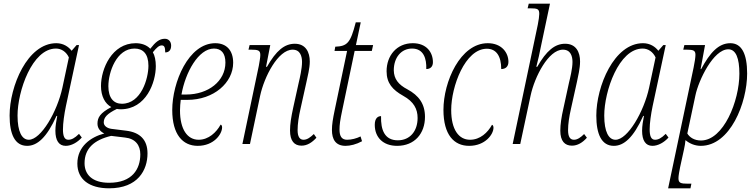

<svg xmlns="http://www.w3.org/2000/svg" viewBox="-20 -780 4097 1040"><path d="M127 10C181 10 233 -34 286 -152H290C285 -125 280 -98 280 -72C280 -19 299 10 336 10C366 10 399 -8 423 -35L408 -55C384 -31 367 -23 350 -23C329 -23 321 -43 321 -79C321 -113 328 -162 337 -205L408 -536H395L368 -505C351 -527 323 -546 285 -546C128 -546 32 -312 32 -154C32 -54 60 10 127 10ZM136 -23C99 -23 75 -66 75 -154C75 -286 154 -517 283 -517C313 -517 339 -499 353 -469L318 -305C290 -175 202 -23 136 -23Z M571 240C727 240 779 141 779 51C779 -24 737 -63 664 -72L584 -82C562 -85 542 -97 542 -117C542 -144 560 -164 613 -190C619 -189 627 -188 633 -188C772 -188 824 -334 824 -422C824 -453 818 -480 808 -497C829 -523 842 -534 856 -534C869 -534 875 -526 875 -496C895 -496 907 -509 907 -533C907 -554 894 -570 873 -570C843 -570 822 -552 794 -516C774 -537 745 -546 715 -546C586 -546 527 -407 527 -314C527 -259 549 -218 583 -200C522 -168 508 -143 508 -110C508 -84 525 -66 545 -57C472 -38 399 13 399 106C399 192 464 240 571 240ZM640 -218C596 -218 567 -249 567 -313C567 -389 611 -517 709 -517C754 -517 784 -489 784 -424C784 -355 745 -218 640 -218ZM571 210C478 210 438 164 438 104C438 24 490 -22 582 -44L657 -35C714 -29 740 7 740 56C740 135 697 210 571 210Z M1051 10C1139 10 1183 -54 1183 -90C1183 -98 1180 -104 1175 -105C1152 -63 1110 -23 1056 -23C995 -23 955 -79 955 -182C955 -198 957 -225 959 -239H995C1138 -239 1243 -332 1243 -440C1243 -507 1207 -546 1146 -546C1001 -546 913 -334 913 -184C913 -51 970 10 1051 10ZM988 -268H963C984 -388 1055 -517 1139 -517C1178 -517 1201 -492 1201 -441C1201 -341 1109 -268 988 -268Z M1613 9C1645 9 1671 -9 1694 -34L1680 -54C1661 -36 1644 -23 1624 -23C1604 -23 1592 -39 1592 -75C1592 -109 1598 -148 1608 -192L1640 -336C1646 -366 1658 -409 1658 -447C1658 -497 1636 -543 1577 -543C1521 -543 1476 -506 1426 -418H1421L1444 -536H1332L1326 -511H1339C1379 -511 1390 -507 1390 -482C1390 -467 1385 -442 1382 -424L1293 0H1334L1389 -261C1411 -364 1486 -511 1565 -511C1607 -511 1616 -474 1616 -444C1616 -409 1604 -357 1598 -332L1568 -196C1557 -145 1551 -108 1551 -73C1551 -17 1574 9 1613 9Z M1852 10C1877 10 1910 2 1941 -15L1933 -41C1911 -30 1884 -23 1860 -23C1831 -23 1819 -42 1819 -78C1819 -103 1822 -128 1834 -184L1901 -504H1994L2001 -536H1908L1934 -659H1907C1878 -545 1860 -530 1796 -527L1792 -504H1860L1793 -184C1783 -136 1778 -106 1778 -76C1778 -25 1798 10 1852 10Z M2131 10C2226 10 2282 -57 2282 -147C2282 -218 2248 -263 2187 -296C2137 -322 2114 -353 2113 -399C2113 -468 2153 -517 2212 -517C2275 -517 2291 -462 2289 -406C2310 -406 2325 -418 2325 -443C2325 -497 2290 -546 2216 -546C2129 -546 2074 -479 2074 -394C2074 -329 2107 -293 2164 -261C2222 -229 2242 -189 2242 -141C2242 -69 2200 -20 2135 -20C2064 -20 2042 -75 2044 -151C2028 -151 2010 -141 2010 -104C2010 -36 2055 10 2131 10Z M2521 10C2609 10 2653 -53 2653 -88C2653 -96 2650 -103 2645 -104C2622 -62 2581 -23 2526 -23C2465 -23 2424 -78 2424 -184C2424 -311 2499 -516 2617 -516C2669 -516 2695 -475 2695 -406C2720 -406 2734 -421 2734 -445C2734 -494 2698 -546 2622 -546C2473 -546 2382 -337 2382 -185C2382 -50 2439 10 2521 10Z M3078 9C3109 9 3136 -8 3159 -34L3144 -54C3126 -36 3108 -23 3089 -23C3068 -23 3057 -39 3057 -75C3057 -109 3063 -148 3073 -192L3105 -336C3111 -366 3122 -409 3122 -447C3122 -497 3101 -543 3041 -543C2986 -543 2940 -506 2890 -418H2885C2894 -453 2904 -495 2912 -538L2959 -760H2844L2838 -735H2851C2893 -735 2901 -731 2901 -704C2901 -695 2898 -670 2893 -646L2757 0H2798L2854 -262C2876 -365 2951 -511 3029 -511C3072 -511 3081 -474 3081 -444C3081 -409 3068 -357 3062 -332L3032 -194C3021 -146 3015 -106 3015 -72C3015 -16 3039 9 3078 9Z M3305 10C3359 10 3411 -34 3464 -152H3468C3463 -125 3458 -98 3458 -72C3458 -19 3477 10 3514 10C3544 10 3577 -8 3601 -35L3586 -55C3562 -31 3545 -23 3528 -23C3507 -23 3499 -43 3499 -79C3499 -113 3506 -162 3515 -205L3586 -536H3573L3546 -505C3529 -527 3501 -546 3463 -546C3306 -546 3210 -312 3210 -154C3210 -54 3238 10 3305 10ZM3314 -23C3277 -23 3253 -66 3253 -154C3253 -286 3332 -517 3461 -517C3491 -517 3517 -499 3531 -469L3496 -305C3468 -175 3380 -23 3314 -23Z M3737 -414 3599 240H3720L3725 215H3706C3666 215 3655 211 3655 185C3655 172 3660 145 3664 125L3685 29C3689 11 3692 -7 3693 -21C3713 -4 3742 10 3776 10C3935 10 4027 -222 4027 -382C4027 -489 3997 -546 3936 -546C3871 -546 3825 -493 3778 -406H3775L3799 -536H3687L3681 -511H3699C3737 -511 3747 -506 3747 -483C3747 -470 3743 -442 3737 -414ZM3777 -19C3742 -19 3716 -35 3703 -57L3747 -264C3764 -345 3844 -513 3925 -513C3966 -513 3985 -465 3985 -381C3985 -233 3899 -19 3777 -19Z"/></svg>

Font: Noto Serif Condensed ExtraLight
Style: Italic
Weight: 200
Width: 3
Italic angle: -12°
Designer: Monotype Design Team
Foundry: Monotype Imaging Inc.
Version: Version 2.013